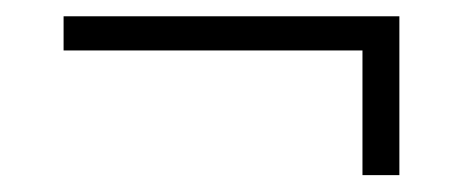

<svg xmlns="http://www.w3.org/2000/svg" viewBox="-20 -318 558 231"><path d="M416.1 -107.3V-257.3H56.5V-298.4H460.5V-107.3Z"/></svg>

Font: Playfair 9pt SemiBold
Style: Regular
Weight: 600
Designer: Claus Eggers Sørensen
Foundry: Claus Eggers Sørensen
Version: Version 2.001;gftools[0.9.30]